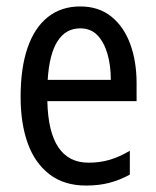

<svg xmlns="http://www.w3.org/2000/svg" viewBox="-20 -566 484 596"><path d="M229 -546Q286 -546 325 -515Q364 -484 384 -430Q404 -376 404 -308V-252H127Q129 -157 161 -109Q193 -61 255 -61Q290 -61 320.5 -70Q351 -79 383 -98V-24Q352 -7 319.5 1.5Q287 10 247 10Q179 10 133.5 -25Q88 -60 66 -121.5Q44 -183 44 -265Q44 -355 65.5 -417.5Q87 -480 128.5 -513Q170 -546 229 -546ZM229 -478Q184 -478 158.5 -438Q133 -398 128 -318H324Q324 -363 313.5 -399Q303 -435 282.5 -456.5Q262 -478 229 -478Z"/></svg>

Font: Noto Sans Display Condensed
Style: Regular
Weight: 400
Width: 3
Designer: Monotype Design Team
Foundry: Monotype Imaging Inc.
Version: Version 2.003